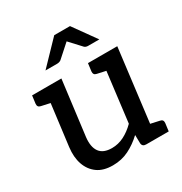

<svg xmlns="http://www.w3.org/2000/svg" viewBox="-169 -846 933 982"><g transform="rotate(-30 297.5 -355.5)"><path d="M217 8Q161 8 126.5 -17Q92 -42 77 -85Q62 -128 69 -185L110 -509H210L169 -185Q163 -130 184.5 -100.5Q206 -71 257 -71Q294 -71 328 -88Q362 -105 393 -136L439 -509H540L477 0H417Q395 0 393 -20L392 -70Q355 -35 312 -13.5Q269 8 217 8ZM449 0 470 -85 538 -70Q549 -68 553 -62Q557 -56 556 -46L550 0ZM138 -509 116 -424 48 -439Q38 -441 34 -447Q30 -453 31 -463L37 -509ZM468 -509 446 -424 378 -439Q368 -441 364 -447Q360 -453 361 -463L367 -509ZM160 -585 289 -719H382L478 -585H412Q399 -585 391 -592L328 -660L252 -592Q248 -589 242 -587Q236 -585 229 -585Z"/></g></svg>

Font: Aleo Medium
Style: Italic
Weight: 500
Italic angle: -7°
Designer: Alessio Laiso
Foundry: Alessio Laiso
Version: Version 2.001;gftools[0.9.29]